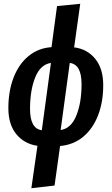

<svg xmlns="http://www.w3.org/2000/svg" viewBox="-20 -772 587 1010"><path d="M296 -4 267 204 145 218 177 -5Q108 -15 66 -66Q24 -117 24 -203Q24 -293 51.5 -364Q79 -435 130 -477Q181 -519 251 -524L280 -740L402 -752L370 -523Q439 -514 481 -462.5Q523 -411 523 -324Q523 -235 495.5 -164.5Q468 -94 417 -52Q366 -10 296 -4ZM200 -87 248 -441Q193 -433 165.5 -365.5Q138 -298 138 -199Q138 -95 200 -87ZM409 -328Q409 -382 393.5 -409.5Q378 -437 347 -441L299 -88Q354 -96 381.5 -164Q409 -232 409 -328Z"/></svg>

Font: Fira Sans Extra Condensed Medium
Style: Italic
Weight: 500
Width: 3
Italic angle: -8°
Designer: Carrois Corporate & Edenspiekermann AG
Foundry: Carrois Corporate GbR & Edenspiekermann AG
Version: Version 4.203